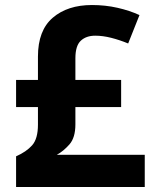

<svg xmlns="http://www.w3.org/2000/svg" viewBox="-20 -744 621 764"><path d="M346 -724Q399 -724 447.5 -713Q496 -702 535 -684L490 -571Q456 -585 422.5 -593.5Q389 -602 359 -602Q323 -602 301.5 -582Q280 -562 280 -512V-426H462V-318H280V-249Q280 -196 256 -169Q232 -142 206 -128H556V0H44V-122Q85 -140 108 -166Q131 -192 131 -248V-318H44V-426H131V-519Q131 -623 190 -673.5Q249 -724 346 -724Z"/></svg>

Font: Noto Sans Meetei Mayek
Style: Bold
Weight: 700
Designer: Monotype Design Team and Neelakash Kshetrimayum
Foundry: Monotype Imaging Inc.
Version: Version 2.002; ttfautohint (v1.8.4.7-5d5b)